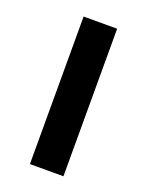

<svg xmlns="http://www.w3.org/2000/svg" viewBox="-98 -524 428 565"><g transform="rotate(20 116.5 -241.0)"><path d="M171 -10V-472H66V-10Z"/></g></svg>

Font: Bluebird
Style: LiExt
Weight: 300
Designer: Jasper
Foundry: Cannot Into Space Fonts
Version: Version 0.98